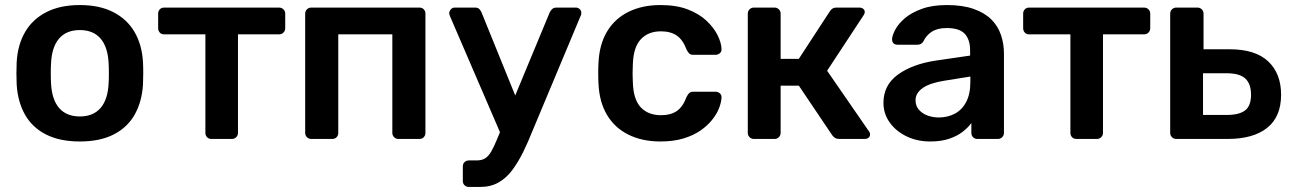

<svg xmlns="http://www.w3.org/2000/svg" viewBox="-20 -550 5116 760"><path d="M296 10Q216 10 161.5 -18Q107 -46 78.5 -97Q50 -148 46 -216Q45 -234 45 -260Q45 -286 46 -304Q50 -373 79.5 -423.5Q109 -474 163.5 -502Q218 -530 296 -530Q374 -530 428.5 -502Q483 -474 512.5 -423.5Q542 -373 546 -304Q547 -286 547 -260Q547 -234 546 -216Q542 -148 513.5 -97Q485 -46 430.5 -18Q376 10 296 10ZM296 -89Q349 -89 378 -122.5Q407 -156 410 -221Q411 -236 411 -260Q411 -284 410 -299Q407 -364 378 -397.5Q349 -431 296 -431Q243 -431 214 -397.5Q185 -364 182 -299Q181 -284 181 -260Q181 -236 182 -221Q185 -156 214 -122.5Q243 -89 296 -89Z M817 0Q806 0 799.5 -7Q793 -14 793 -24V-414H630Q619 -414 612.5 -421Q606 -428 606 -439V-496Q606 -506 612.5 -513Q619 -520 630 -520H1084Q1095 -520 1102 -513Q1109 -506 1109 -496V-439Q1109 -428 1102 -421Q1095 -414 1084 -414H922V-24Q922 -14 915 -7Q908 0 898 0Z M1212 0Q1202 0 1195 -7Q1188 -14 1188 -24V-496Q1188 -506 1195 -513Q1202 -520 1212 -520H1640Q1651 -520 1657.5 -513Q1664 -506 1664 -496V-24Q1664 -14 1657.5 -7Q1651 0 1640 0H1557Q1547 0 1540 -7Q1533 -14 1533 -24V-414H1319V-24Q1319 -14 1312.5 -7Q1306 0 1295 0Z M1836 190Q1826 190 1819 183.5Q1812 177 1812 166V109Q1812 98 1819 91.5Q1826 85 1836 85H1867Q1887 85 1900 77Q1913 69 1924 50.5Q1935 32 1948 0L2156 -501Q2160 -509 2166 -514.5Q2172 -520 2184 -520H2260Q2268 -520 2274.5 -514Q2281 -508 2281 -500Q2281 -496 2280.5 -493Q2280 -490 2277 -484L2087 -30Q2070 13 2050.5 52.5Q2031 92 2007.5 123.5Q1984 155 1953 172.5Q1922 190 1880 190ZM1965 -13 1762 -484Q1758 -494 1758 -498Q1759 -507 1765 -513.5Q1771 -520 1780 -520H1860Q1872 -520 1877.5 -514Q1883 -508 1886 -501L2041 -119Z M2594 10Q2522 10 2467.5 -17Q2413 -44 2382.5 -95.5Q2352 -147 2349 -220Q2348 -235 2348 -259.5Q2348 -284 2349 -300Q2352 -373 2382.5 -424.5Q2413 -476 2467.5 -503Q2522 -530 2594 -530Q2658 -530 2703 -512.5Q2748 -495 2777 -467.5Q2806 -440 2820.5 -410.5Q2835 -381 2836 -357Q2837 -346 2829.5 -339.5Q2822 -333 2812 -333H2724Q2714 -333 2708.5 -338Q2703 -343 2698 -353Q2683 -393 2658.5 -409.5Q2634 -426 2596 -426Q2546 -426 2516.5 -394.5Q2487 -363 2485 -295Q2483 -257 2485 -225Q2487 -156 2516.5 -125Q2546 -94 2596 -94Q2635 -94 2659 -110.5Q2683 -127 2698 -167Q2703 -177 2708.5 -182Q2714 -187 2724 -187H2812Q2822 -187 2829.5 -180.5Q2837 -174 2836 -163Q2835 -145 2826.5 -122.5Q2818 -100 2799.5 -76.5Q2781 -53 2753 -33.5Q2725 -14 2685.5 -2Q2646 10 2594 10Z M2964 0Q2954 0 2947 -7Q2940 -14 2940 -24V-496Q2940 -506 2947 -513Q2954 -520 2964 -520H3046Q3056 -520 3063 -513Q3070 -506 3070 -496V-317H3142L3264 -504Q3268 -511 3274.5 -515.5Q3281 -520 3292 -520H3381Q3391 -520 3397 -515Q3403 -510 3403 -502Q3403 -499 3401.5 -495.5Q3400 -492 3398 -489L3254 -270L3419 -31Q3424 -25 3424 -18Q3424 -10 3418 -5Q3412 0 3403 0H3302Q3292 0 3285.5 -4Q3279 -8 3274 -15L3142 -211H3070V-24Q3070 -14 3063 -7Q3056 0 3046 0Z M3662 10Q3610 10 3568 -10.5Q3526 -31 3501.5 -65.5Q3477 -100 3477 -143Q3477 -213 3534 -254.5Q3591 -296 3683 -310L3820 -330V-351Q3820 -393 3799 -416Q3778 -439 3727 -439Q3691 -439 3668.5 -424.5Q3646 -410 3635 -386Q3627 -373 3612 -373H3533Q3522 -373 3516.5 -379Q3511 -385 3511 -395Q3512 -411 3524.5 -434Q3537 -457 3562.5 -478.5Q3588 -500 3629 -515Q3670 -530 3728 -530Q3791 -530 3834.5 -514.5Q3878 -499 3904 -473Q3930 -447 3942 -412Q3954 -377 3954 -338V-24Q3954 -14 3947 -7Q3940 0 3930 0H3849Q3838 0 3831.5 -7Q3825 -14 3825 -24V-63Q3812 -45 3790 -28Q3768 -11 3736.5 -0.5Q3705 10 3662 10ZM3696 -85Q3731 -85 3759.5 -100Q3788 -115 3804.5 -146.5Q3821 -178 3821 -226V-247L3721 -231Q3662 -222 3633 -202Q3604 -182 3604 -153Q3604 -131 3617.5 -115.5Q3631 -100 3652 -92.5Q3673 -85 3696 -85Z M4241 0Q4230 0 4223.5 -7Q4217 -14 4217 -24V-414H4054Q4043 -414 4036.5 -421Q4030 -428 4030 -439V-496Q4030 -506 4036.5 -513Q4043 -520 4054 -520H4508Q4519 -520 4526 -513Q4533 -506 4533 -496V-439Q4533 -428 4526 -421Q4519 -414 4508 -414H4346V-24Q4346 -14 4339 -7Q4332 0 4322 0Z M4636 0Q4626 0 4619 -7Q4612 -14 4612 -24V-496Q4612 -506 4619 -513Q4626 -520 4636 -520H4720Q4730 -520 4737 -513Q4744 -506 4744 -496V-355H4847Q4949 -355 5000 -307Q5051 -259 5051 -175Q5051 -88 4996 -44Q4941 0 4839 0ZM4742 -95H4836Q4885 -95 4908.5 -113Q4932 -131 4932 -175Q4932 -218 4909.5 -239Q4887 -260 4836 -260H4742Z"/></svg>

Font: Rubik Light Medium
Style: Regular
Weight: 500
Version: Version 2.104